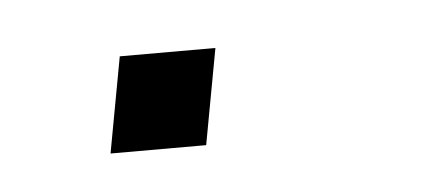

<svg xmlns="http://www.w3.org/2000/svg" viewBox="-24 -94 277 125"><g transform="rotate(-5 114.5 -31.0)"><path d="M119 -62.5 107.5 0H45L56.5 -62.5Z"/></g></svg>

Font: Russisch Sans ExtraLight
Style: Italic
Weight: 200
Width: 4
Italic angle: -10°
Designer: Michael Sharanda (font) & Cristiano Sobral (main changes)
Foundry: Michael Sharanda
Version: Version 2.00;September 8, 2020;FontCreator 13.0.0.2681 64-bi